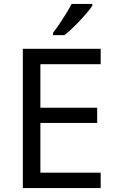

<svg xmlns="http://www.w3.org/2000/svg" viewBox="-20 -964 596 984"><path d="M496 0H97V-714H496V-635H187V-412H478V-334H187V-79H496ZM453 -934Q441 -916 416 -887.5Q391 -859 362.5 -830.5Q334 -802 310 -784H252V-796Q267 -815 284.5 -841Q302 -867 319 -894.5Q336 -922 347 -944H453Z"/></svg>

Font: Noto Music
Style: Regular
Weight: 400
Designer: Monotype Design Team, Benjamin Yang
Foundry: Monotype Imaging Inc.
Version: Version 2.002; ttfautohint (v1.8.4.7-5d5b)